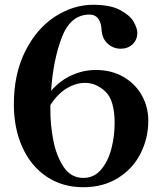

<svg xmlns="http://www.w3.org/2000/svg" viewBox="-20 -771 680 804"><path d="M601 -266Q601 -192 568.5 -128Q536 -64 474 -25.5Q412 13 329 13Q241 13 175 -31.5Q109 -76 73.5 -155Q38 -234 38 -334Q38 -462 86 -557Q134 -652 210.5 -701.5Q287 -751 370 -751Q442 -751 483 -729Q524 -707 539.5 -680Q555 -653 555 -634Q555 -604 535 -585.5Q515 -567 486 -567Q454 -567 430.5 -588.5Q407 -610 405 -650Q403 -678 390.5 -694Q378 -710 355 -710Q276 -710 239.5 -616Q203 -522 194 -391Q233 -435 281.5 -456.5Q330 -478 381 -478Q447 -478 497 -449Q547 -420 574 -371.5Q601 -323 601 -266ZM460 -256Q460 -351 421.5 -387.5Q383 -424 336 -424Q298 -424 259.5 -401Q221 -378 191 -331V-308Q191 -246 203.5 -182Q216 -118 246.5 -72Q277 -26 329 -26Q374 -26 403.5 -61Q433 -96 446.5 -148.5Q460 -201 460 -256Z"/></svg>

Font: Shippori Mincho ExtraBold
Style: Regular
Weight: 800
Designer: FONTDASU
Foundry: FONTDASU / Google Inc. / but / Adobe
Version: Version 3.110; ttfautohint (v1.8.3)